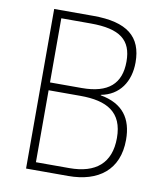

<svg xmlns="http://www.w3.org/2000/svg" viewBox="-81 -780 716 846"><g transform="rotate(10 277.0 -357.0)"><path d="M268 -714H93V0H282C416 0 505 -66 505 -201C505 -296 462 -357 361 -375V-377C443 -392 487 -458 487 -544C487 -659 420 -714 268 -714ZM273 -392H131V-679H263C394 -679 447 -637 447 -541C447 -442 392 -392 273 -392ZM131 -357H273C393 -357 464 -317 464 -202C464 -89 398 -35 281 -35H131Z"/></g></svg>

Font: Noto Sans Lao UI SemCond ExtLt
Style: Regular
Weight: 200
Width: 4
Designer: Monotype Design Team
Foundry: Monotype Imaging Inc.
Version: Version 2.000